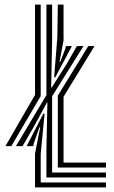

<svg xmlns="http://www.w3.org/2000/svg" viewBox="-20 -820 497 840"><path d="M3.9 -180.7 133.2 -404.8V-800H158.1V-399.6L29.6 -180.7ZM216.9 -481.8 230.8 -656.1 233 -800H258V-643.2L240.3 -549.8H243.6L267.1 -610.1L267.3 -618.6H294.6L221.9 -481.8ZM158.1 -21.7H443.7V0H133.2V-147.8L155.6 -262.5H152.1L126.6 -188.9L126.3 -180.7H96.5L169.6 -322.7H175.1L158.1 -147ZM208 -65.2H443.7V-43.5H183.1V-162.8L187.3 -371.5H185.3L128 -265.6L78.8 -180.7H49.8L183.1 -404V-800H208V-641.8L203.8 -436.4H205.8L270.8 -538.5L316.4 -618.6H345.4L208 -399ZM258 -108.7H443.7V-86.9H233V-401.6L366.3 -618.6H393.7L258 -396.6Z"/></svg>

Font: Big Shoulders Inline Display SC Thin
Style: Regular
Weight: 100
Designer: Patric King
Foundry: XO Type Co
Version: Version 2.002